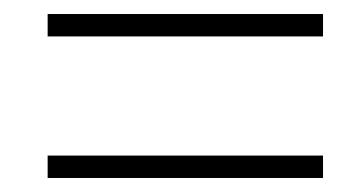

<svg xmlns="http://www.w3.org/2000/svg" viewBox="-20 -467 501 274"><path d="M48 -415H441V-447H48ZM48 -213H441V-245H48Z"/></svg>

Font: Source Sans Pro Light
Style: Italic
Weight: 300
Italic angle: -11°
Designer: Paul D. Hunt
Foundry: Adobe Systems Incorporated
Version: Version 3.006;hotconv 1.0.111;makeotfexe 2.5.65597